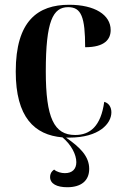

<svg xmlns="http://www.w3.org/2000/svg" viewBox="-20 -567 519 805"><path d="M270 10C396 10 447 -49 447 -96C447 -118 436 -135 417 -140C403 -38 358 -1 295 -1C207 -1 172 -72 172 -268C172 -479 202 -537 266 -537C321 -537 337 -495 337 -369C420 -369 444 -403 444 -441C444 -505 377 -547 270 -547C139 -547 46 -480 46 -267C46 -76 124 -1 242 9C279 40 300 81 300 113C300 141 284 159 252 159C237 159 218 154 207 144C194 153 190 164 190 175C190 204 219 218 262 218C320 218 354 191 354 141C354 88 315 50 257 10C262 10 266 10 270 10Z"/></svg>

Font: Noto Serif Display SemiCondensed SemiBold
Style: Regular
Weight: 600
Width: 4
Designer: Monotype Design Team
Foundry: Monotype Imaging Inc.
Version: Version 2.009